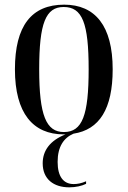

<svg xmlns="http://www.w3.org/2000/svg" viewBox="-20 -566 548 823"><path d="M253 10C256 10 258 10 261 10C195 36 163 79 163 134C163 202 210 237 277 237C304 237 331 231 349 222V211C329 220 311 223 296 223C252 223 227 191 227 128C227 63 253 25 295 7C406 -10 463 -99 463 -269C463 -455 388 -546 255 -546C115 -546 44 -455 44 -269C44 -80 122 10 253 10ZM254 0C178 0 148 -71 148 -269C148 -467 176 -536 253 -536C333 -536 360 -467 360 -269C360 -72 333 0 254 0Z"/></svg>

Font: Noto Serif Display Condensed Medium
Style: Regular
Weight: 500
Width: 3
Designer: Monotype Design Team
Foundry: Monotype Imaging Inc.
Version: Version 2.009